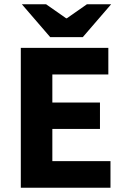

<svg xmlns="http://www.w3.org/2000/svg" viewBox="-20 -875 588 895"><path d="M77 0V-652H485V-528H224V-397H446V-274H224V-124H495V0ZM214 -702 82 -855H195L288 -790H292L385 -855H498L366 -702Z"/></svg>

Font: Source Sans 3
Style: Bold
Weight: 700
Designer: Paul D. Hunt
Foundry: Adobe
Version: Version 3.052;hotconv 1.1.0;makeotfexe 2.6.0